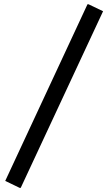

<svg xmlns="http://www.w3.org/2000/svg" viewBox="-20 -826 516 914"><path d="M73.7 68.4 4.9 35.2 396.5 -805.7H401.4L470.7 -772.5L78.6 68.4Z"/></svg>

Font: Nova Cut
Style: Book
Weight: 400
Version: Version 2.000